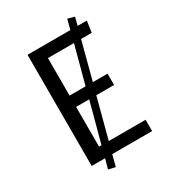

<svg xmlns="http://www.w3.org/2000/svg" viewBox="-197 -854 923 1029"><g transform="rotate(-30 265.0 -339.5)"><path d="M249 -70H477V0H230L212 70L169 60L186 0H103V-688H368L384 -749L426 -738L413 -688H470L460 -618H394L333 -386H424V-316H314ZM189 -618V-386H288L350 -618ZM189 -70H204L270 -316H189Z"/></g></svg>

Font: FiraGO Book
Style: Regular
Weight: 350
Designer: bBox Type
Foundry: bBox Type GmbH
Version: Version 1.001;PS 001.001;hotconv 1.0.88;makeotf.lib2.5.64775